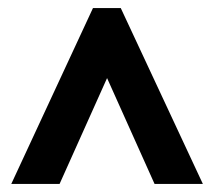

<svg xmlns="http://www.w3.org/2000/svg" viewBox="-20 -734 532 477"><path d="M8 -277 211 -714H280L484 -277H364L246 -540L128 -277Z"/></svg>

Font: Noto Sans Display ExtraCondensed
Style: Bold
Weight: 700
Width: 2
Designer: Monotype Design Team
Foundry: Monotype Imaging Inc.
Version: Version 2.003